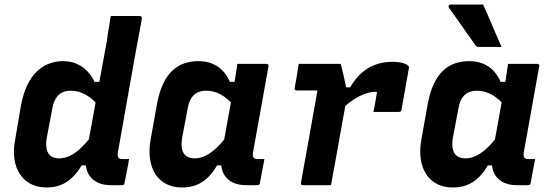

<svg xmlns="http://www.w3.org/2000/svg" viewBox="-20 -821 2440 851"><path d="M258 -550Q292 -550 318 -539Q344 -528 364.5 -508Q385 -488 399 -458H433L416 -353Q391 -384 359.5 -401.5Q328 -419 294 -419Q272 -419 255.5 -411Q239 -403 228 -385.5Q217 -368 212 -341L187 -209Q183 -184 186 -165Q189 -146 200 -134Q207 -127 217.5 -123Q228 -119 242 -119Q267 -119 291.5 -131Q316 -143 341.5 -168Q367 -193 395 -230L376 -88H342Q323 -56 300 -34Q277 -12 249 -1Q221 10 187 10Q148 10 118 -5Q88 -20 69 -48Q50 -76 44 -115Q38 -154 47 -201L73 -354Q83 -407 101 -444Q119 -481 143.5 -504.5Q168 -528 197.5 -539Q227 -550 258 -550ZM471 -750Q503 -750 535 -750Q567 -750 600 -750Q603 -750 605 -748.5Q607 -747 608 -745Q609 -743 609 -739Q595 -664 581 -587Q567 -510 553.5 -433.5Q540 -357 527 -283.5Q514 -210 502 -143Q501 -135 502 -129.5Q503 -124 506 -121Q509 -118 513 -117Q517 -116 522 -116Q524 -116 526 -116Q528 -116 530 -116Q532 -116 533 -116H552Q548 -90 542.5 -63.5Q537 -37 532 -10Q532 -5 528.5 -2.5Q525 0 520 0Q512 0 498.5 0Q485 0 475 0Q440 0 416 -10.5Q392 -21 378 -40.5Q364 -60 360.5 -86.5Q357 -113 363 -145Q375 -207 386 -269Q397 -331 408.5 -392.5Q420 -454 431 -516.5Q442 -579 454 -641Q457 -667 461.5 -692.5Q466 -718 471 -750Z M858 -550Q893 -550 919.5 -539.5Q946 -529 966 -508.5Q986 -488 999 -458H1033L1016 -353Q991 -384 959.5 -401.5Q928 -419 894 -419Q872 -419 855.5 -411Q839 -403 828 -386Q817 -369 812 -341L787 -209Q783 -184 786 -165Q789 -146 800 -134Q807 -127 818 -123Q829 -119 842 -119Q867 -119 891.5 -131Q916 -143 941.5 -167.5Q967 -192 995 -230L969 -88H942Q924 -56 901 -34Q878 -12 850 -1Q822 10 787 10Q748 10 718 -5Q688 -20 669.5 -48Q651 -76 645 -115.5Q639 -155 648 -205L676 -361Q686 -414 703.5 -450.5Q721 -487 745 -509Q769 -531 798 -540.5Q827 -550 858 -550ZM1032 -538Q1065 -538 1097 -538Q1129 -538 1161 -538Q1164 -538 1166.5 -536.5Q1169 -535 1170 -533Q1171 -531 1170 -527Q1159 -463 1146.5 -396Q1134 -329 1123 -265Q1112 -201 1101 -143Q1099 -129 1104 -122.5Q1109 -116 1121 -116Q1124 -116 1127 -116Q1130 -116 1133 -116H1152Q1147 -90 1142 -63.5Q1137 -37 1132 -10Q1132 -5 1128.5 -2.5Q1125 0 1120 0Q1112 0 1098.5 0Q1085 0 1075 0Q1029 0 1001 -18.5Q973 -37 964 -69.5Q955 -102 963 -145Q972 -193 980.5 -240Q989 -287 997.5 -334.5Q1006 -382 1015 -429Q1018 -446 1020.5 -463Q1023 -480 1026 -498Q1029 -516 1032 -538Z M1304 -538Q1312 -538 1330.5 -538Q1349 -538 1373 -538Q1397 -538 1420.5 -538Q1444 -538 1463 -538Q1482 -538 1490 -538Q1490 -538 1493.5 -525Q1497 -512 1501.5 -492.5Q1506 -473 1510 -453.5Q1514 -434 1517 -420.5Q1520 -407 1520 -407Q1515 -375 1508 -337.5Q1501 -300 1494 -260Q1487 -220 1479.5 -179Q1472 -138 1465 -98Q1460 -72 1455.5 -47.5Q1451 -23 1447 0Q1417 0 1385.5 0Q1354 0 1323 0Q1320 0 1317.5 -1.5Q1315 -3 1314 -5Q1313 -7 1314 -11Q1320 -46 1327.5 -87Q1335 -128 1343 -172Q1351 -216 1358.5 -259.5Q1366 -303 1373.5 -344Q1381 -385 1387 -420H1368Q1356 -420 1343.5 -420Q1331 -420 1319 -420Q1307 -420 1294 -420Q1291 -420 1289 -421.5Q1287 -423 1286 -425.5Q1285 -428 1286 -431Q1291 -458 1295.5 -484.5Q1300 -511 1304 -538ZM1719 -547Q1746 -547 1764 -542Q1782 -537 1789 -530Q1791 -528 1791.5 -526.5Q1792 -525 1792.5 -523.5Q1793 -522 1792.5 -520.5Q1792 -519 1792 -517L1760 -337Q1759 -333 1758.5 -331Q1758 -329 1756 -327.5Q1754 -326 1752 -325.5Q1750 -325 1747 -325Q1719 -325 1691 -325Q1663 -325 1635 -325L1639 -344Q1642 -361 1645 -378Q1648 -395 1651 -413Q1649 -413 1647 -413.5Q1645 -414 1641 -414Q1622 -414 1596 -404.5Q1570 -395 1542.5 -376.5Q1515 -358 1489 -330L1487 -434H1532Q1554 -472 1582 -497Q1610 -522 1644.5 -534.5Q1679 -547 1719 -547Z M2058 -550Q2093 -550 2119.5 -539.5Q2146 -529 2166 -508.5Q2186 -488 2199 -458H2233L2216 -353Q2191 -384 2159.5 -401.5Q2128 -419 2094 -419Q2072 -419 2055.5 -411Q2039 -403 2028 -386Q2017 -369 2012 -341L1987 -209Q1983 -184 1986 -165Q1989 -146 2000 -134Q2007 -127 2018 -123Q2029 -119 2042 -119Q2067 -119 2091.5 -131Q2116 -143 2141.5 -167.5Q2167 -192 2195 -230L2169 -88H2142Q2124 -56 2101 -34Q2078 -12 2050 -1Q2022 10 1987 10Q1948 10 1918 -5Q1888 -20 1869.5 -48Q1851 -76 1845 -115.5Q1839 -155 1848 -205L1876 -361Q1886 -414 1903.5 -450.5Q1921 -487 1945 -509Q1969 -531 1998 -540.5Q2027 -550 2058 -550ZM2232 -538Q2265 -538 2297 -538Q2329 -538 2361 -538Q2364 -538 2366.5 -536.5Q2369 -535 2370 -533Q2371 -531 2370 -527Q2359 -463 2346.5 -396Q2334 -329 2323 -265Q2312 -201 2301 -143Q2299 -129 2304 -122.5Q2309 -116 2321 -116Q2324 -116 2327 -116Q2330 -116 2333 -116H2352Q2347 -90 2342 -63.5Q2337 -37 2332 -10Q2332 -5 2328.5 -2.5Q2325 0 2320 0Q2312 0 2298.5 0Q2285 0 2275 0Q2229 0 2201 -18.5Q2173 -37 2164 -69.5Q2155 -102 2163 -145Q2172 -193 2180.5 -240Q2189 -287 2197.5 -334.5Q2206 -382 2215 -429Q2218 -446 2220.5 -463Q2223 -480 2226 -498Q2229 -516 2232 -538ZM2121 -801Q2136 -770 2149 -738Q2162 -706 2176 -675Q2190 -644 2203 -613Q2178 -613 2154.5 -613Q2131 -613 2102 -613Q2096 -613 2092.5 -615.5Q2089 -618 2087 -621Q2064 -653 2045.5 -679.5Q2027 -706 2009 -732Q1991 -758 1970 -786Q1967 -791 1969 -796Q1971 -801 1978 -801Q2007 -801 2028.5 -801Q2050 -801 2071.5 -801Q2093 -801 2121 -801Z"/></svg>

Font: RecMonoLinear Nerd Font Mono
Style: Bold Italic
Weight: 700
Italic angle: -10°
Monospace: yes
Version: Version 1.085; ttfautohint (v1.8.4.7-5d5b);Nerd Fonts 3.2.1